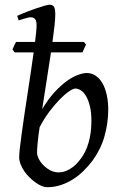

<svg xmlns="http://www.w3.org/2000/svg" viewBox="-20 -762 507 802"><path d="M294.9 -392.1Q285.6 -392.1 268.1 -380.1Q250.5 -368.2 229.2 -346.4Q208 -324.7 185.8 -295.2Q163.6 -265.6 145.5 -230.5Q140.1 -195.3 137.5 -167.7Q134.8 -140.1 134.8 -125Q134.8 -112.3 142.3 -97.7Q149.9 -83 162.6 -70.6Q175.3 -58.1 191.2 -50Q207 -42 224.1 -42Q241.7 -42 256.8 -48.3Q272 -54.7 284.9 -64.7Q297.9 -74.7 308.1 -87.2Q318.4 -99.6 326.2 -111.8Q337.4 -129.4 344.2 -148.4Q351.1 -167.5 355 -186.5Q358.9 -205.6 360.4 -223.9Q361.8 -242.2 361.8 -258.8Q361.8 -292.5 355.7 -317.6Q349.6 -342.8 340.1 -359.4Q330.6 -376 318.6 -384Q306.6 -392.1 294.9 -392.1ZM324.2 -543H192.9Q184.6 -486.8 174.8 -425.3Q165 -363.8 156.2 -306.2Q181.2 -348.1 207.8 -377Q234.4 -405.8 259.3 -423.6Q284.2 -441.4 305.9 -449.2Q327.6 -457 342.8 -457Q361.8 -457 378.4 -446.5Q395 -436 407 -416Q418.9 -396 425.8 -366.2Q432.6 -336.4 432.1 -297.9Q431.2 -246.1 416.7 -193.6Q402.3 -141.1 367.2 -91.8Q350.6 -69.8 330.3 -49.6Q310.1 -29.3 286.1 -13.9Q262.2 1.5 234.9 10.7Q207.5 20 176.8 20Q166.5 20 154.1 14.9Q141.6 9.8 128.7 0.5Q115.7 -8.8 103.3 -21Q90.8 -33.2 81.3 -47.1Q71.8 -61 65.9 -76.2Q60.1 -91.3 60.1 -106Q60.1 -118.7 63.2 -145.5Q66.4 -172.4 71.3 -208.5Q76.2 -244.6 82.5 -287.4Q88.9 -330.1 95.7 -374.3Q102.5 -418.5 108.9 -461.9Q115.2 -505.4 120.6 -543H41.5L32.2 -555.2Q35.2 -562.5 39.1 -571.3Q43 -580.1 47.4 -586.9H126.5Q129.4 -610.4 131.1 -628.2Q132.8 -646 132.8 -657.2Q132.8 -668.5 130.4 -675Q127.9 -681.6 124 -684.8Q120.1 -688 115.7 -689Q111.3 -689.9 106.9 -689.9Q102.5 -689.9 94.5 -687.7Q86.4 -685.5 78.1 -683.1Q68.8 -680.2 58.1 -676.8L51.8 -695.8Q72.3 -705.1 93.8 -713.4Q115.2 -721.7 134 -728Q152.8 -734.4 167 -738.3Q181.2 -742.2 187 -742.2Q200.7 -742.2 205.8 -733.4Q210.9 -724.6 210.9 -702.1Q210.9 -685.1 207.8 -655Q204.6 -625 199.2 -586.9H330.1L339.4 -576.2Z"/></svg>

Font: Gentium Plus Viet
Style: Italic
Weight: 400
Italic angle: -8°
Designer: J. Victor Gaultney, Annie Olsen, Iska Routamaa, Becca Hirsbrunner
Foundry: SIL International
Version: Version 5.000